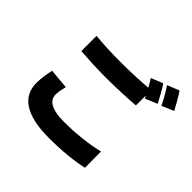

<svg xmlns="http://www.w3.org/2000/svg" viewBox="-213 -1123 1426 1426"><g transform="rotate(45 500.0 -410.0)"><path d="M137 -312C130 -276 118 -227 118 -166C118 -24 230 58 471 58C609 58 724 46 819 25L818 -145C723 -121 597 -106 465 -106C331 -106 280 -148 280 -204C280 -236 287 -264 295 -298ZM693 -792C706 -774 719 -751 731 -728C654 -722 549 -717 461 -717C354 -717 261 -721 187 -729V-569C269 -563 356 -558 462 -558C558 -558 689 -564 759 -570V-675L770 -653L865 -693C847 -728 812 -793 787 -830ZM816 -840C843 -802 875 -743 895 -702L989 -742C972 -776 936 -840 910 -878Z"/></g></svg>

Font: Noto Sans Korean Black
Style: Bold
Weight: 900
Designer: Ryoko NISHIZUKA (kana & ideographs); Paul D. Hunt (Latin, Greek & Cyrillic); Wenlong ZHANG (bopomofo); Sandoll Communica
Foundry: Adobe Systems Incorporated
Version: Version 1.000;PS 1;hotconv 1.0.78;makeotf.lib2.5.61930